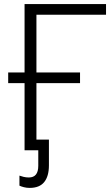

<svg xmlns="http://www.w3.org/2000/svg" viewBox="-20 -734 548 938"><path d="M498 -714V-662H158V-380H371V-328H158V0H100V-328H20V-380H100V-714ZM125 184Q110 184 96.5 180.5Q83 177 75 173V124Q83 127 95 130Q107 133 121 133Q167 133 167 76V0H149V-52H219V74Q219 127 196 155.5Q173 184 125 184Z"/></svg>

Font: BC Sans Light
Style: Regular
Weight: 300
Designer: Monotype Design Team
Foundry: Monotype Imaging Inc.
Version: Version 2.000;GOOG;noto-source:20170915:90ef993387c0